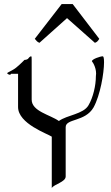

<svg xmlns="http://www.w3.org/2000/svg" viewBox="-20 -930 560 965"><path d="M479 -734.9 345.2 -909.7H290L154.8 -734.9C164.1 -724.6 166 -719.7 178.2 -714.8L316.9 -838.9L457 -714.8C466.8 -718.8 470.2 -720.7 479 -734.9ZM502.9 -617.2C502.9 -640.1 500 -647 496.1 -647C483.9 -647 441.9 -632.8 441.9 -622.1C448.2 -615.2 467.8 -582 461.9 -546.9C461.9 -500 448.2 -440.9 424.8 -400.9C398.9 -356 316.9 -352.1 275.9 -321.8C232.9 -353 139.2 -370.1 139.2 -429.2V-627.9C139.2 -642.1 139.2 -647 136.2 -647C129.9 -647 124 -638.2 120.1 -633.8C113.8 -628.9 103 -628.9 103 -628.9C103 -628.9 83 -607.9 62 -590.8C44.9 -576.2 16.1 -565.9 16.1 -562C16.1 -558.1 26.9 -554.2 29.8 -554.2C34.2 -554.2 35.2 -559.1 35.2 -559.1H70.8V-392.1C70.8 -308.1 219.2 -257.8 240.2 -243.2V15.1C251 -3.9 310.1 -15.1 310.1 -43V-291C310.1 -335 408.2 -316.9 450.2 -390.1C483.9 -451.2 502.9 -563 502.9 -617.2Z"/></svg>

Font: Pierce
Style: Roman
Weight: 500
Version: Version 0.2.0